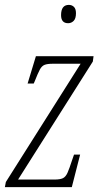

<svg xmlns="http://www.w3.org/2000/svg" viewBox="-27 -766 417 786"><path d="M-7 0 -3 -21 303 -505H188Q167 -505 155.5 -500.5Q144 -496 136 -481Q128 -466 115 -433L111 -424H86L120 -536H356L353 -514L47 -31H197Q219 -31 230.5 -36.5Q242 -42 249.5 -59Q257 -76 268 -110L276 -133H301L267 0ZM252 -671Q223 -671 223 -704Q223 -746 255 -746Q267 -746 275.5 -738Q284 -730 284 -712Q284 -690 274.5 -680.5Q265 -671 252 -671Z"/></svg>

Font: Noto Serif ExtraCondensed ExtraLight
Style: Italic
Weight: 200
Width: 2
Italic angle: -12°
Designer: Monotype Design Team
Foundry: Monotype Imaging Inc.
Version: Version 2.014; ttfautohint (v1.8.4.7-5d5b)